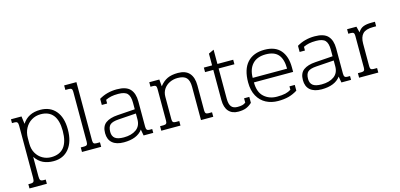

<svg xmlns="http://www.w3.org/2000/svg" viewBox="-74 -1149 3839 1845"><g transform="rotate(-15 1845.5 -227.0)"><path d="M35 166H56Q81 166 88 155.5Q95 145 95 117V-402Q95 -424 87.5 -433Q80 -442 63 -442H35V-480H140L150 -404Q208 -495 329 -495Q427 -495 482.5 -429.5Q538 -364 538 -244Q538 -123 482 -54Q426 15 328 15Q270 15 225.5 -6Q181 -27 148 -76V117Q148 145 155 155.5Q162 166 187 166H208V208H35ZM487 -244Q487 -348 445.5 -400.5Q404 -453 322 -453Q272 -453 231.5 -428.5Q191 -404 168 -361Q145 -318 145 -264V-208Q145 -153 168.5 -112.5Q192 -72 231 -50Q270 -28 315 -28Q487 -28 487 -244Z M613 -45H648Q667 -45 674.5 -53Q682 -61 682 -81V-581Q682 -601 674.5 -609Q667 -617 648 -617H613V-662H735V-81Q735 -61 742.5 -53Q750 -45 769 -45H804V0H613Z M874 -117Q874 -186 916 -217Q958 -248 1035 -253L1209 -265V-330Q1209 -394 1184 -421.5Q1159 -449 1093 -449Q1052 -449 1023 -443Q994 -437 967 -424V-387H914V-448Q992 -495 1091 -495Q1184 -495 1223 -452Q1262 -409 1262 -329V-78Q1262 -56 1269.5 -47Q1277 -38 1294 -38H1322V0H1226L1215 -61Q1159 15 1027 15Q953 15 913.5 -19Q874 -53 874 -117ZM1209 -165V-223L1034 -211Q972 -207 948.5 -186Q925 -165 925 -115Q925 -73 951.5 -52Q978 -31 1039 -31Q1115 -31 1162 -64.5Q1209 -98 1209 -165Z M1402 -45H1437Q1456 -45 1463.5 -53Q1471 -61 1471 -81V-399Q1471 -419 1463.5 -427Q1456 -435 1437 -435H1411V-480H1511L1517 -411Q1552 -456 1594 -475.5Q1636 -495 1699 -495Q1775 -495 1812.5 -452.5Q1850 -410 1850 -331V-81Q1850 -61 1857.5 -53Q1865 -45 1884 -45H1919V0H1797V-330Q1797 -393 1771 -421Q1745 -449 1684 -449Q1641 -449 1604.5 -431.5Q1568 -414 1546 -381.5Q1524 -349 1524 -305V-81Q1524 -61 1531.5 -53Q1539 -45 1558 -45H1593V0H1402Z M2036 -136V-435H1954V-480H2036V-597L2089 -622V-480H2246V-435H2089V-135Q2089 -80 2108.5 -55.5Q2128 -31 2170 -31Q2198 -31 2217 -35.5Q2236 -40 2251 -52V-95H2303V-36Q2274 -9 2243 3Q2212 15 2166 15Q2104 15 2070 -23.5Q2036 -62 2036 -136Z M2328 -232Q2328 -362 2388.5 -428.5Q2449 -495 2560 -495Q2666 -495 2719 -433.5Q2772 -372 2772 -263V-218H2382Q2382 -121 2433.5 -74.5Q2485 -28 2562 -28Q2613 -28 2645 -35.5Q2677 -43 2702 -59V-93H2755V-36Q2712 -9 2667 3Q2622 15 2562 15Q2496 15 2443 -12.5Q2390 -40 2359 -95.5Q2328 -151 2328 -232ZM2724 -263Q2724 -357 2684.5 -403Q2645 -449 2560 -449Q2473 -449 2427.5 -399Q2382 -349 2382 -263Z M2842 -117Q2842 -186 2884 -217Q2926 -248 3003 -253L3177 -265V-330Q3177 -394 3152 -421.5Q3127 -449 3061 -449Q3020 -449 2991 -443Q2962 -437 2935 -424V-387H2882V-448Q2960 -495 3059 -495Q3152 -495 3191 -452Q3230 -409 3230 -329V-78Q3230 -56 3237.5 -47Q3245 -38 3262 -38H3290V0H3194L3183 -61Q3127 15 2995 15Q2921 15 2881.5 -19Q2842 -53 2842 -117ZM3177 -165V-223L3002 -211Q2940 -207 2916.5 -186Q2893 -165 2893 -115Q2893 -73 2919.5 -52Q2946 -31 3007 -31Q3083 -31 3130 -64.5Q3177 -98 3177 -165Z M3370 -45H3405Q3424 -45 3431.5 -53Q3439 -61 3439 -81V-399Q3439 -419 3431.5 -427Q3424 -435 3405 -435H3379V-480H3472L3487 -420Q3508 -455 3539.5 -467.5Q3571 -480 3622 -480H3656V-435H3624Q3553 -435 3522.5 -403.5Q3492 -372 3492 -306V-81Q3492 -61 3499.5 -53Q3507 -45 3526 -45H3561V0H3370Z"/></g></svg>

Font: Pridi ExtraLight
Style: Regular
Weight: 275
Designer: Katatrad Team
Foundry: CadsonDemak
Version: Version 1.001